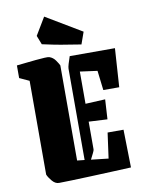

<svg xmlns="http://www.w3.org/2000/svg" viewBox="-92 -895 740 974"><g transform="rotate(-10 278.0 -408.0)"><path d="M25 -545V-610Q45 -612 71.5 -615Q98 -618 124 -620.5Q150 -623 169 -624Q188 -625 194 -623Q213 -617 225.5 -599Q238 -581 242 -572V-82L280 -78V-548Q280 -556 285 -573Q290 -590 297 -610H530L517 -411H435L423 -512L334 -524V-358L436 -363L430 -261L334 -266V-123Q334 -118 327.5 -105Q321 -92 312 -74L401 -64L419 -195H501L505 0Q459 2 403.5 4.5Q348 7 294 9Q240 11 197 12.5Q154 14 132 14Q113 14 97 -5Q81 -24 75 -39V-522ZM366 -658Q338 -663 301.5 -668.5Q265 -674 229.5 -681Q194 -688 168 -694L150 -740L204 -830L388 -720Z"/></g></svg>

Font: Grenze Gotisch Black
Style: Regular
Weight: 900
Designer: Renata Polastri
Foundry: Omnibus-Type
Version: Version 1.001